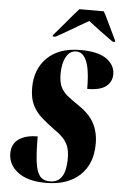

<svg xmlns="http://www.w3.org/2000/svg" viewBox="-62 -987 665 1041"><g transform="rotate(5 270.5 -467.0)"><path d="M227 10Q129 10 75.5 -30.5Q22 -71 22 -132Q22 -185 60 -211Q98 -237 162 -237Q162 -152 168.5 -99.5Q175 -47 193.5 -23.5Q212 0 248 0Q284 0 303 -19.5Q322 -39 328.5 -69Q335 -99 335 -130Q335 -172 325 -198Q315 -224 294.5 -244.5Q274 -265 242 -287Q208 -312 177.5 -338.5Q147 -365 128 -402.5Q109 -440 109 -498Q109 -600 173 -662Q237 -724 353 -724Q449 -724 495 -691Q541 -658 541 -608Q541 -568 509.5 -542.5Q478 -517 407 -517Q407 -549 404.5 -583.5Q402 -618 394 -647.5Q386 -677 370.5 -695.5Q355 -714 330 -714Q295 -714 275.5 -678Q256 -642 256 -586Q256 -543 268 -516.5Q280 -490 304.5 -470Q329 -450 366 -425Q427 -385 453 -336.5Q479 -288 479 -224Q479 -114 412 -52Q345 10 227 10ZM196 -791Q227 -826 261 -867Q295 -908 327 -944H460Q471 -925 485 -895Q499 -865 513 -836.5Q527 -808 535 -791V-784H522Q435 -846 386 -885Q366 -874 336 -856Q306 -838 273 -819Q240 -800 211 -784H196Z"/></g></svg>

Font: Noto Serif Display ExtraCondensed Black
Style: Italic
Weight: 900
Width: 2
Italic angle: -12°
Designer: Monotype Design Team
Foundry: Monotype Imaging Inc.
Version: Version 2.009